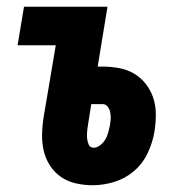

<svg xmlns="http://www.w3.org/2000/svg" viewBox="-20 -540 540 568"><path d="M254 8Q229 8 204.5 2.5Q180 -3 160.5 -16.5Q141 -30 128 -50Q115 -70 109.5 -93.5Q104 -117 104.5 -142.5Q105 -168 109 -193L145 -406H32L51 -520H298L269 -343H283Q308 -343 332.5 -338.5Q357 -334 377 -322Q397 -310 411.5 -291.5Q426 -273 433.5 -250Q441 -227 441 -202Q441 -177 437 -151Q432 -120 417.5 -88.5Q403 -57 377 -34.5Q351 -12 318.5 -2Q286 8 254 8ZM257 -103Q267 -103 276.5 -110.5Q286 -118 291.5 -127.5Q297 -137 300 -147.5Q303 -158 305 -168V-169Q305 -169 305 -169Q305 -169 305 -169Q307 -179 307.5 -189Q308 -199 306 -208Q304 -217 298.5 -224.5Q293 -232 283 -232H250L241 -175Q239 -164 238 -153.5Q237 -143 237.5 -133Q238 -123 242 -113Q246 -103 257 -103Z"/></svg>

Font: Iosevka SS04 Heavy
Style: Italic
Weight: 900
Italic angle: -9°
Monospace: yes
Designer: Belleve Invis
Foundry: Belleve Invis
Version: Version 19.0.0; ttfautohint (v1.8.4)